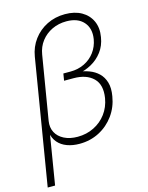

<svg xmlns="http://www.w3.org/2000/svg" viewBox="-136 -820 853 1107"><g transform="rotate(-15 290.5 -266.0)"><path d="M7.8 204.1 131.3 -543.9Q140.6 -600.6 172.9 -643.8Q205.1 -687 253.9 -711.4Q302.7 -735.8 361.8 -735.8Q419.4 -735.8 460 -712.9Q500.5 -689.9 519.3 -648.9Q538.1 -607.9 528.8 -554.2Q521 -504.9 494.1 -469.2Q467.3 -433.6 428.5 -412.1Q389.6 -390.6 345.7 -383.8L347.7 -395.5Q382.8 -391.6 414.3 -379.9Q445.8 -368.2 468.8 -346.2Q491.7 -324.2 502 -290Q512.2 -255.9 503.9 -208Q493.7 -145 458.3 -96.2Q422.9 -47.4 369.4 -19.5Q315.9 8.3 251.5 8.3Q210.4 8.3 177.2 -3.9Q144 -16.1 123 -40.5Q102.1 -64.9 96.2 -101.1L103.5 -110.4L51.8 204.1ZM251.5 -33.7Q304.2 -33.7 348.6 -55.7Q393.1 -77.6 422.4 -116.9Q451.7 -156.2 460.4 -208Q473.1 -286.1 432.1 -326.2Q391.1 -366.2 314.5 -366.2H258.3L265.1 -407.7H308.1Q353.5 -407.7 391.1 -426Q428.7 -444.3 453.4 -477.3Q478 -510.3 485.4 -553.2Q495.6 -616.2 461.2 -655Q426.8 -693.8 358.9 -693.8Q312.5 -693.8 273.4 -675.3Q234.4 -656.7 208.5 -623.3Q182.6 -589.8 175.3 -544.4L112.3 -165Q106.4 -127 121.8 -97.4Q137.2 -67.9 170.9 -50.8Q204.6 -33.7 251.5 -33.7Z"/></g></svg>

Font: Inter 17pt ExtraLight
Style: Italic
Weight: 250
Italic angle: -9.3988°
Version: Version 4.001;git-66647c0bb